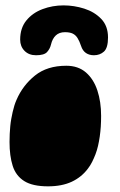

<svg xmlns="http://www.w3.org/2000/svg" viewBox="-20 -652 434 695"><path d="M154 22.5Q98 22.5 67.8 3.5Q37.5 -15.5 26 -51.5Q14.5 -87.5 14.5 -138Q14.5 -153 15.2 -167.5Q16 -182 17.2 -195.5Q18.5 -209 20.8 -221.8Q23 -234.5 25.8 -246.5Q28.5 -258.5 32 -269.8Q35.5 -281 40 -291Q62.5 -343 106.5 -378.5Q150.5 -414 220 -414Q263 -414 291 -389.8Q319 -365.5 332.5 -324.5Q346 -283.5 346 -232.5Q346 -212.5 344.8 -193.5Q343.5 -174.5 341 -157.2Q338.5 -140 334.8 -123.8Q331 -107.5 325.5 -93.2Q320 -79 313.5 -66Q307 -53 298.5 -42Q275.5 -11 239.8 5.8Q204 22.5 154 22.5ZM110.5 -452Q84.5 -452 68.8 -468Q53 -484 53 -508.5Q53 -550.5 75.5 -578Q98 -605.5 134 -619Q170 -632.5 210 -632.5Q248 -632.5 285 -620.8Q322 -609 346.5 -583.5Q371 -558 371 -516.5Q371 -478.5 356.2 -465.2Q341.5 -452 320 -452Q303 -452 291 -460.2Q279 -468.5 273.5 -485.5Q267.5 -503.5 260.5 -514.5Q253.5 -525.5 243 -530.5Q232.5 -535.5 215 -535.5Q194.5 -535.5 182 -523.8Q169.5 -512 164.5 -490.5Q161 -475.5 150.5 -463.8Q140 -452 110.5 -452Z"/></svg>

Font: Gluten Black
Style: Regular
Weight: 900
Designer: Tyler Finck
Foundry: Etcetera Type Company
Version: Version 1.300